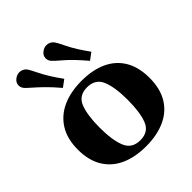

<svg xmlns="http://www.w3.org/2000/svg" viewBox="-213 -910 1062 1062"><g transform="rotate(-45 318.0 -379.0)"><path d="M37.1 -240.2Q37.1 -324.7 72.8 -381.3Q108.4 -438 172.1 -466.6Q235.8 -495.1 320.8 -495.1Q406.2 -495.1 468.5 -466.6Q530.8 -438 564.7 -381.3Q598.6 -324.7 598.6 -240.2Q598.6 -155.8 564 -99.1Q529.3 -42.5 466.1 -14.2Q402.8 14.2 317.4 14.2Q231.9 14.2 169.2 -14.2Q106.4 -42.5 71.8 -99.1Q37.1 -155.8 37.1 -240.2ZM208.5 -240.2Q208.5 -142.1 231.2 -87.2Q253.9 -32.2 318.8 -32.2Q383.8 -32.2 405.5 -87.2Q427.2 -142.1 427.2 -240.2Q427.2 -338.4 404.5 -393.3Q381.8 -448.2 316.9 -448.2Q252 -448.2 230.2 -393.1Q208.5 -337.9 208.5 -240.2ZM220.2 -540Q180.7 -586.9 148.2 -617.9Q115.7 -648.9 94.7 -667Q73.7 -685.1 67.4 -692.9Q62.5 -698.7 59.3 -706.5Q56.2 -714.4 56.2 -722.7Q56.2 -745.6 77.6 -760.7Q93.8 -772 110.8 -772Q123.5 -772 134 -766.8Q144.5 -761.7 151.4 -753.4Q160.6 -741.7 185.1 -691.7Q209.5 -641.6 261.2 -570.3ZM432.1 -540Q372.6 -610.4 330.8 -645.8Q289.1 -681.2 279.3 -692.9Q274.4 -698.7 271.2 -706.8Q268.1 -714.8 268.1 -723.1Q268.1 -745.6 289.6 -760.7Q305.7 -772 322.8 -772Q335.4 -772 345.9 -766.8Q356.4 -761.7 363.3 -753.4Q373 -742.2 397.2 -691.9Q421.4 -641.6 473.1 -570.3Z"/></g></svg>

Font: Gelasio
Style: Bold
Weight: 700
Designer: Eben Sorkin
Foundry: Eben Sorkin
Version: Version 1.008